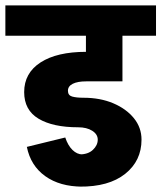

<svg xmlns="http://www.w3.org/2000/svg" viewBox="-45 -680 601 715"><path d="M262 15Q178 15 123.5 -24Q69 -63 55 -133L198 -168Q208 -138 225 -121.5Q242 -105 262 -105ZM-25 -547V-660H536V-547ZM251 15V-105Q283 -105 301 -122Q319 -139 319 -160H482Q482 -81 421 -32.5Q360 16 251 15ZM246 -206Q152 -206 98.5 -238Q45 -270 45 -337L208 -342Q208 -325 223.5 -320.5Q239 -316 266 -316ZM319 -160Q319 -180 298.5 -193Q278 -206 246 -206L266 -316Q328 -316 376.5 -295.5Q425 -275 453.5 -240Q482 -205 482 -160ZM45 -337Q45 -408 106 -447.5Q167 -487 276 -487V-377Q244 -377 226 -368Q208 -359 208 -342ZM276 -377V-487H411V-377ZM275 -430V-630H411V-430Z"/></svg>

Font: Akshar Light
Style: Regular
Weight: 300
Designer: Tall Chai
Foundry: Tall Chai
Version: Version 1.100